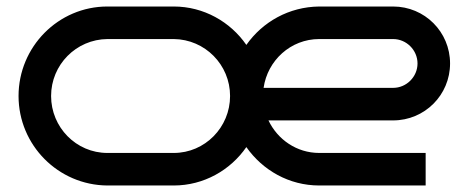

<svg xmlns="http://www.w3.org/2000/svg" viewBox="-20 -570 1429 590"><path d="M1363 -375C1363 -472 1285 -550 1188 -550H961C868 -549 787 -503 737 -432C688 -503 606 -550 514 -550H310C159 -550 37 -426 37 -275C37 -124 159 -1 310 0H514C606 0 688 -47 737 -118C787 -47 868 0 961 0H1288V-100H961C892 -100 833 -141 805 -200H1188C1285 -200 1363 -278 1363 -375ZM687 -275C687 -179 610 -100 514 -100H310C214 -100 137 -179 137 -275C137 -371 214 -449 310 -450H514C610 -449 687 -371 687 -275ZM790 -300C802 -384 873 -450 961 -450H1188C1229 -450 1263 -416 1263 -375C1263 -334 1229 -300 1188 -300Z"/></svg>

Font: Bruno Ace
Style: Regular
Weight: 400
Designer: Astigmatic (AOETI)
Foundry: Astigmatic (AOETI)
Version: Version 1.000